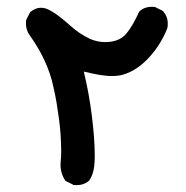

<svg xmlns="http://www.w3.org/2000/svg" viewBox="-20 -357 540 557"><path d="M191.9 178.7 172.4 168.9 169.9 167.5 168.5 165.5Q152.8 141.1 156.2 110.4Q157.7 97.7 157.5 76.7Q157.2 55.7 155.3 27.3Q153.8 8.8 151.1 -12.2Q148.4 -33.2 144.5 -56.6Q140.6 -80.1 134.8 -105.5Q118.7 -180.7 67.4 -252.9Q53.2 -271.5 55.7 -296.9V-298.8L56.6 -300.3L66.4 -319.8L67.4 -321.8L68.8 -322.8Q95.7 -344.7 127.4 -325.7Q141.1 -317.9 154.8 -307.1Q168.5 -296.4 182.6 -283.7Q209.5 -259.3 239.3 -245.1Q268.1 -231.9 299.8 -235.8Q330.6 -239.7 347.2 -260.3Q365.7 -283.2 382.8 -321.3L383.8 -323.2L385.3 -324.7Q401.9 -339.4 427.7 -336.9H429.7L431.2 -335.9L450.7 -326.2L452.1 -325.2L453.6 -323.7Q470.2 -304.7 465.8 -276.9L465.3 -275.9V-274.9Q446.8 -228 412.6 -190.4Q377.4 -152.3 337.4 -140.6Q324.2 -136.7 307.1 -136.5Q290 -136.2 269.3 -139.6Q248.5 -143.1 223.1 -149.4Q231 -116.7 236.6 -85.7Q242.2 -54.7 246.1 -23.9Q254.9 45.4 254.9 94.2Q254.9 111.3 253.4 124.3Q252 137.2 248.3 147.9Q244.6 158.7 239.3 166L238.8 167L237.8 167.5Q221.2 182.1 195.3 179.7H193.4Z"/></svg>

Font: NaikaiFont
Style: Bold
Weight: 700
Version: Version 1.89